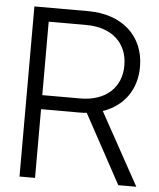

<svg xmlns="http://www.w3.org/2000/svg" viewBox="-52 -773 676 818"><g transform="rotate(5 285.5 -364.0)"><path d="M62 0H128.4V-293.9H292.5C303.2 -293.9 313.5 -294.4 323.7 -295.4L484.4 0H561.5L391.1 -309.1C479.5 -339.4 532.7 -412.1 532.7 -510.3C532.7 -641.6 438 -727.5 292 -727.5H62ZM128.4 -354V-668H290C398.4 -668 465.8 -606.4 465.8 -510.3C465.8 -415 398.9 -354 290.5 -354Z"/></g></svg>

Font: Guggenheim Sans Display Light
Style: Regular
Weight: 300
Designer: Modified by Tom Baber under direction of Pentagram Design 2023
Foundry: rsms
Version: Version 1.001;Glyphs 3.1.2 (3151)